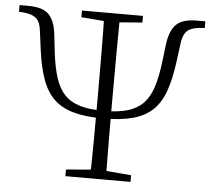

<svg xmlns="http://www.w3.org/2000/svg" viewBox="-58 -779 913 834"><g transform="rotate(5 399.0 -361.5)"><path d="M399 -264Q322 -264 269.5 -278.5Q217 -293 184 -324.5Q151 -356 132 -407.5Q113 -459 103 -533L91 -624Q87 -657 70.5 -672.5Q54 -688 19 -692L-6 -694V-723H31Q95 -723 121.5 -696Q148 -669 155 -612L164 -532Q172 -466 186.5 -421Q201 -376 227 -349Q253 -322 294.5 -309.5Q336 -297 399 -297Q461 -297 502.5 -309.5Q544 -322 570 -349Q596 -376 610.5 -421Q625 -466 633 -532L642 -607Q650 -669 677.5 -696Q705 -723 766 -723H804V-694L778 -692Q743 -688 727 -672.5Q711 -657 706 -624L694 -533Q684 -459 665.5 -407.5Q647 -356 614 -324.5Q581 -293 528.5 -278.5Q476 -264 399 -264ZM364 0Q366 -83 366.5 -159Q367 -235 367 -320V-377Q367 -460 366.5 -550.5Q366 -641 364 -723H433Q432 -641 431.5 -551Q431 -461 431 -377V-320Q431 -237 431.5 -160Q432 -83 433 0ZM257 0V-29L389 -40H407L541 -29V0ZM266 -694V-723H532V-694L407 -684H389Z"/></g></svg>

Font: Noto Serif TC
Style: Regular
Weight: 200
Designer: Ryoko NISHIZUKA 西塚涼子 (kana & ideographs); Frank Grießhammer (Latin, Greek & Cyrillic); Wenlong ZHANG 张文龙 (bopomofo); San
Foundry: Adobe
Version: Version 2.001;hotconv 1.1.0;makeotfexe 2.6.0